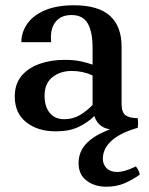

<svg xmlns="http://www.w3.org/2000/svg" viewBox="-20 -483 566 728"><path d="M383 225Q339 225 308.5 202Q278 179 278 136Q278 94 304 65Q330 36 376 16Q422 -4 482 -19L501 2Q435 21 402.5 51Q370 81 370 119Q370 140 384 154.5Q398 169 424 169Q438 169 455.5 164Q473 159 495 148Q507 162 510 179Q484 198 453 211.5Q422 225 383 225ZM191 15Q123 15 79.5 -19.5Q36 -54 36 -117Q36 -164 61 -194.5Q86 -225 129 -240.5Q172 -256 225 -256Q261 -256 286 -250.5Q311 -245 331 -238V-197Q294 -214 252 -214Q209 -214 179 -190.5Q149 -167 149 -120Q149 -79 168.5 -55Q188 -31 224 -31Q257 -31 283.5 -47Q310 -63 331 -85L338 -43Q312 -18 277.5 -1.5Q243 15 191 15ZM441 -306V-89Q441 -57 456 -46Q471 -35 502 -35Q505 -17 502 2Q483 6 463.5 8Q444 10 429 10Q387 10 366 -4Q345 -18 338 -43L331 -85V-304Q331 -361 313 -393.5Q295 -426 251 -426Q210 -426 189.5 -398.5Q169 -371 174 -323H61Q61 -361 83.5 -393Q106 -425 150.5 -444Q195 -463 260 -463Q353 -463 397 -423Q441 -383 441 -306Z"/></svg>

Font: Poltawski Nowy Medium
Style: Regular
Weight: 500
Version: Version 1.001;gftools[0.9.25]